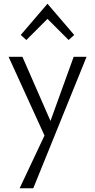

<svg xmlns="http://www.w3.org/2000/svg" viewBox="-20 -718 508 1027"><path d="M443 -414 158 289H85L218 7L26 -414H100L250 -71L374 -414ZM91 -531 234 -698 377 -531 347 -504 234 -617 121 -504Z"/></svg>

Font: Ysabeau
Style: Regular
Weight: 400
Designer: Christian Thalmann (Catharsis Fonts)
Version: Version 0.003